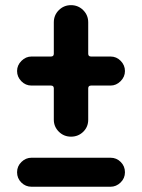

<svg xmlns="http://www.w3.org/2000/svg" viewBox="-20 -670 540 730"><path d="M400.4 -70.3Q422.9 -70.3 439 -54.2Q455.1 -38.1 455.1 -15.1Q455.1 7.8 438.5 23.9Q421.9 40 400.4 40H99.6Q77.1 40 61 23.9Q44.9 7.8 44.9 -15.1Q44.9 -38.1 61.5 -54.2Q78.1 -70.3 99.6 -70.3ZM400.4 -455.1Q422.9 -455.1 439 -438.5Q455.1 -421.9 455.1 -399.9Q455.1 -377.9 438.5 -361.3Q421.9 -344.7 400.4 -344.7H326.2Q315.4 -344.7 315.4 -334V-214.8Q315.4 -187.5 296.4 -168.9Q277.3 -150.4 250 -150.4Q222.7 -150.4 203.6 -169.4Q184.6 -188.5 184.6 -214.8V-334Q184.6 -344.7 173.8 -344.7H99.6Q77.1 -344.7 61 -361.3Q44.9 -377.9 44.9 -399.9Q44.9 -421.9 61.5 -438.5Q78.1 -455.1 99.6 -455.1H173.8Q184.6 -455.1 184.6 -465.8V-585Q184.6 -612.3 203.6 -631.3Q222.7 -650.4 250 -650.4Q277.3 -650.4 296.4 -631.3Q315.4 -612.3 315.4 -585V-465.8Q315.4 -455.1 326.2 -455.1Z"/></svg>

Font: Rounded-X Mgen+ 2m bold
Style: Bold
Weight: 700
Designer: [Source Han Sans]
Ryoko NISHIZUKA  (kana & ideographs); Paul D. Hunt (Latin, Greek & Cyrillic); Wenlong ZHANG  (bopomofo
Version: Version 1.059.20150602